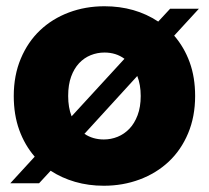

<svg xmlns="http://www.w3.org/2000/svg" viewBox="-20 -586 669 614"><path d="M604 -279Q604 -213 581.5 -159.5Q559 -106 519.5 -69Q480 -32 426.5 -12Q373 8 312 8Q263 8 220 -4.5Q177 -17 142 -40L105 0H13L91 -85Q59 -122 41.5 -170.5Q24 -219 24 -279Q24 -345 46.5 -398.5Q69 -452 108 -489Q147 -526 200 -546Q253 -566 314 -566Q412 -566 486 -517L524 -558H616L537 -472Q569 -435 586.5 -387Q604 -339 604 -279ZM198 -279Q198 -242 209 -214L378 -398Q351 -418 314 -418Q291 -418 270 -409.5Q249 -401 233 -384Q217 -367 207.5 -341Q198 -315 198 -279ZM312 -140Q335 -140 356 -148.5Q377 -157 393.5 -174Q410 -191 420 -217.5Q430 -244 430 -279Q430 -315 419 -343L250 -158Q277 -140 312 -140Z"/></svg>

Font: SVN-Poppins
Style: Bold
Weight: 700
Designer: Ninad Kale (Devanagari), Jonny Pinhorn (Latin)
Foundry: Indian Type Foundry
Version: Version 3.200;PS 1.000;hotconv 16.6.54;makeotf.lib2.5.65590